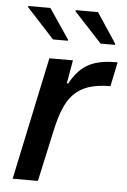

<svg xmlns="http://www.w3.org/2000/svg" viewBox="-52 -757 526 795"><g transform="rotate(5 211.0 -359.0)"><path d="M33 -713 147 -589H209V-594L125 -718H33ZM230 -713 345 -589H405V-594L323 -718H230ZM139 -510 31 0H136L182 -210C212 -348 254 -417 401 -417L422 -518C332 -518 272 -499 226 -413H220L237 -510Z"/></g></svg>

Font: Saira UNSAM Medium Italic
Style: Regular
Weight: 500
Italic angle: -12°
Designer: Hector Gatti with collaboration of the Omnibus-Type team
Foundry: Omnibus-Type
Version: Version 0.072;PS 000.072;hotconv 1.0.88;makeotf.lib2.5.64775